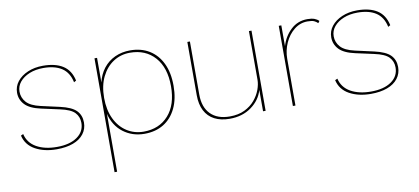

<svg xmlns="http://www.w3.org/2000/svg" viewBox="-67 -739 2572 1179"><g transform="rotate(-10 1219.0 -150.0)"><path d="M240 10Q162 10 106.5 -20.5Q51 -51 37 -111L52 -118Q65 -62 116 -33Q167 -4 243 -4Q323 -4 369.5 -36.5Q416 -69 416 -124Q416 -162 391.5 -188Q367 -214 301 -228L187 -253Q118 -268 88.5 -299.5Q59 -331 59 -374Q59 -413 83 -443.5Q107 -474 149 -492Q191 -510 244 -510Q321 -510 368 -480Q415 -450 429 -385L415 -377Q402 -439 358.5 -467.5Q315 -496 244 -496Q195 -496 157 -480.5Q119 -465 97 -438.5Q75 -412 75 -378Q75 -340 100.5 -311.5Q126 -283 188 -269L304 -243Q375 -227 403.5 -198Q432 -169 432 -124Q432 -83 408.5 -52.5Q385 -22 342 -6Q299 10 240 10Z M564 210V-500H580V-341L579 -343Q591 -396 620.5 -433.5Q650 -471 693 -490.5Q736 -510 787 -510Q856 -510 906.5 -479Q957 -448 985 -390Q1013 -332 1013 -250Q1013 -169 985 -110.5Q957 -52 906.5 -21Q856 10 787 10Q711 10 654.5 -33Q598 -76 579 -155L580 -157V210ZM784 -4Q881 -4 939 -69Q997 -134 997 -250Q997 -366 939 -431Q881 -496 784 -496Q726 -496 680 -466Q634 -436 607 -381Q580 -326 580 -250Q580 -175 606.5 -119.5Q633 -64 679.5 -34Q726 -4 784 -4Z M1318 10Q1263 10 1223.5 -10.5Q1184 -31 1163.5 -71Q1143 -111 1143 -167V-500H1159V-169Q1159 -90 1201.5 -47Q1244 -4 1321 -4Q1375 -4 1414 -23Q1453 -42 1478 -72Q1503 -102 1515 -135Q1527 -168 1527 -196V-500H1543V0H1527V-133Q1510 -72 1454 -31Q1398 10 1318 10Z M1713 0V-500H1729V-370Q1746 -429 1789 -469.5Q1832 -510 1893 -510Q1920 -510 1937 -503.5Q1954 -497 1964 -486L1955 -474Q1945 -484 1932 -490Q1919 -496 1891 -496Q1845 -496 1808 -466.5Q1771 -437 1750 -390Q1729 -343 1729 -291V0Z M2199 10Q2121 10 2065.5 -20.5Q2010 -51 1996 -111L2011 -118Q2024 -62 2075 -33Q2126 -4 2202 -4Q2282 -4 2328.5 -36.5Q2375 -69 2375 -124Q2375 -162 2350.5 -188Q2326 -214 2260 -228L2146 -253Q2077 -268 2047.5 -299.5Q2018 -331 2018 -374Q2018 -413 2042 -443.5Q2066 -474 2108 -492Q2150 -510 2203 -510Q2280 -510 2327 -480Q2374 -450 2388 -385L2374 -377Q2361 -439 2317.5 -467.5Q2274 -496 2203 -496Q2154 -496 2116 -480.5Q2078 -465 2056 -438.5Q2034 -412 2034 -378Q2034 -340 2059.5 -311.5Q2085 -283 2147 -269L2263 -243Q2334 -227 2362.5 -198Q2391 -169 2391 -124Q2391 -83 2367.5 -52.5Q2344 -22 2301 -6Q2258 10 2199 10Z"/></g></svg>

Font: Work Sans Thin
Style: Regular
Weight: 250
Designer: Wei Huang
Foundry: Wei Huang
Version: Version 2.012